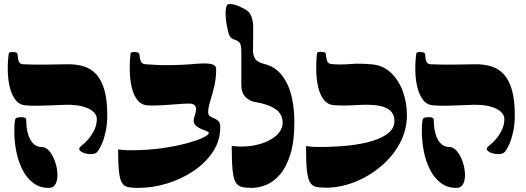

<svg xmlns="http://www.w3.org/2000/svg" viewBox="-20 -906 2570 938"><path d="M456 -165Q449 -155 430.5 -153.5Q412 -152 394 -157.5Q376 -163 369 -172.5Q362 -182 378 -194Q394 -206 411 -225.5Q428 -245 440.5 -270.5Q453 -296 453 -325Q453 -343 437 -359Q421 -375 387 -385Q353 -395 299 -394Q268 -393 235.5 -391.5Q203 -390 170.5 -389.5Q138 -389 107 -391Q76 -393 57 -416.5Q38 -440 28.5 -477.5Q19 -515 18 -559Q17 -603 23 -646Q24 -650 34 -651.5Q44 -653 55 -650.5Q66 -648 66 -640Q67 -618 72 -605.5Q77 -593 93 -592Q119 -591 146 -590.5Q173 -590 210.5 -590.5Q248 -591 307 -592Q352 -593 388.5 -582Q425 -571 450.5 -543Q476 -515 490 -466.5Q504 -418 504 -344Q504 -301 497 -267Q490 -233 479.5 -207.5Q469 -182 456 -165ZM218 12Q174 12 142 -12.5Q110 -37 89.5 -77.5Q69 -118 59.5 -166.5Q50 -215 50 -264Q50 -293 51 -303Q52 -313 54 -322Q56 -330 69.5 -332.5Q83 -335 95.5 -332.5Q108 -330 108 -322Q108 -261 128 -224.5Q148 -188 183 -188Q204 -188 221 -168Q238 -148 248.5 -118Q259 -88 260.5 -58Q262 -28 252 -8Q242 12 218 12Z M654 12Q624 12 605 8Q586 4 575.5 -13.5Q565 -31 561 -69.5Q557 -108 557 -176Q571 -175 582 -173.5Q593 -172 622 -172Q699 -172 767.5 -181.5Q836 -191 888.5 -205Q941 -219 970.5 -233Q1000 -247 1000 -256Q1000 -261 989 -265.5Q978 -270 963 -276Q948 -282 937 -292Q926 -302 926 -317Q926 -327 932 -343Q938 -359 938 -373Q938 -384 930.5 -392Q923 -400 903 -400Q883 -400 858 -398Q833 -396 805.5 -394Q778 -392 751.5 -391Q725 -390 702 -391Q671 -393 652 -416.5Q633 -440 624 -477.5Q615 -515 614 -559Q613 -603 618 -646Q619 -650 629 -651.5Q639 -653 650 -650.5Q661 -648 661 -640Q663 -618 668 -606Q673 -594 691 -592Q716 -590 751 -588.5Q786 -587 827 -588Q868 -589 911 -592Q941 -595 970 -596Q999 -597 1017.5 -591.5Q1036 -586 1036 -568Q1036 -521 1026 -481Q1016 -441 1006.5 -410Q997 -379 997 -359Q997 -344 1006 -338Q1015 -332 1026.5 -327.5Q1038 -323 1047 -314.5Q1056 -306 1056 -285Q1056 -219 1020.5 -165Q985 -111 926 -71Q867 -31 796 -9.5Q725 12 654 12Z M1112 -193Q1126 -192 1134 -191Q1142 -190 1157 -190Q1202 -190 1239 -199.5Q1276 -209 1303.5 -225Q1331 -241 1346 -262Q1361 -283 1361 -306Q1361 -348 1326.5 -372.5Q1292 -397 1224 -408Q1200 -412 1179.5 -432Q1159 -452 1159 -490Q1159 -517 1159 -544.5Q1159 -572 1159 -599Q1159 -626 1159 -653Q1159 -688 1150 -698Q1141 -708 1124 -713Q1109 -718 1102 -730.5Q1095 -743 1088 -781Q1084 -803 1082.5 -827Q1081 -851 1084.5 -868.5Q1088 -886 1100 -886Q1120 -887 1145 -876.5Q1170 -866 1186 -855Q1204 -842 1210.5 -819Q1217 -796 1217 -770Q1217 -742 1216.5 -707.5Q1216 -673 1216 -657Q1216 -637 1226 -619.5Q1236 -602 1273 -593Q1341 -577 1379.5 -503.5Q1418 -430 1418 -307Q1418 -215 1399 -153.5Q1380 -92 1349.5 -55.5Q1319 -19 1282 -3.5Q1245 12 1209 12Q1179 12 1160 7Q1141 2 1130.5 -17Q1120 -36 1116 -78Q1112 -120 1112 -193Z M1572 11Q1542 11 1523 6.5Q1504 2 1493.5 -17Q1483 -36 1479 -77.5Q1475 -119 1475 -192Q1489 -191 1500 -189.5Q1511 -188 1540 -188Q1616 -188 1682.5 -195Q1749 -202 1799.5 -217.5Q1850 -233 1878.5 -257Q1907 -281 1907 -315Q1907 -341 1893.5 -358Q1880 -375 1853 -384Q1826 -393 1785 -394Q1758 -395 1709 -392Q1660 -389 1613 -392Q1582 -394 1563 -417.5Q1544 -441 1535 -478.5Q1526 -516 1525 -560Q1524 -604 1529 -647Q1530 -651 1540 -652.5Q1550 -654 1561 -651.5Q1572 -649 1572 -641Q1574 -619 1578.5 -607Q1583 -595 1599 -593Q1645 -589 1689 -593Q1733 -597 1793 -592Q1851 -588 1890 -550.5Q1929 -513 1948.5 -458Q1968 -403 1968 -344Q1968 -270 1933 -205.5Q1898 -141 1840 -92.5Q1782 -44 1712 -16.5Q1642 11 1572 11Z M2447 -165Q2440 -155 2421.5 -153.5Q2403 -152 2385 -157.5Q2367 -163 2360 -172.5Q2353 -182 2369 -194Q2385 -206 2402 -225.5Q2419 -245 2431.5 -270.5Q2444 -296 2444 -325Q2444 -343 2428 -359Q2412 -375 2378 -385Q2344 -395 2290 -394Q2259 -393 2226.5 -391.5Q2194 -390 2161.5 -389.5Q2129 -389 2098 -391Q2067 -393 2048 -416.5Q2029 -440 2019.5 -477.5Q2010 -515 2009 -559Q2008 -603 2014 -646Q2015 -650 2025 -651.5Q2035 -653 2046 -650.5Q2057 -648 2057 -640Q2058 -618 2063 -605.5Q2068 -593 2084 -592Q2110 -591 2137 -590.5Q2164 -590 2201.5 -590.5Q2239 -591 2298 -592Q2343 -593 2379.5 -582Q2416 -571 2441.5 -543Q2467 -515 2481 -466.5Q2495 -418 2495 -344Q2495 -301 2488 -267Q2481 -233 2470.5 -207.5Q2460 -182 2447 -165ZM2209 12Q2165 12 2133 -12.5Q2101 -37 2080.5 -77.5Q2060 -118 2050.5 -166.5Q2041 -215 2041 -264Q2041 -293 2042 -303Q2043 -313 2045 -322Q2047 -330 2060.5 -332.5Q2074 -335 2086.5 -332.5Q2099 -330 2099 -322Q2099 -261 2119 -224.5Q2139 -188 2174 -188Q2195 -188 2212 -168Q2229 -148 2239.5 -118Q2250 -88 2251.5 -58Q2253 -28 2243 -8Q2233 12 2209 12Z"/></svg>

Font: Noto Rashi Hebrew Black
Style: Regular
Weight: 900
Version: Version 1.006